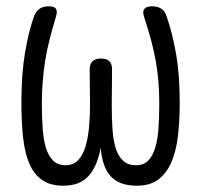

<svg xmlns="http://www.w3.org/2000/svg" viewBox="-20 -580 640 610"><path d="M463 -560Q481 -560 493 -552Q505 -544 510 -526Q527 -478 539 -411Q551 -344 551 -254Q551 -194 545 -145.5Q539 -97 523.5 -62.5Q508 -28 482 -9Q456 10 415 10Q360 10 332.5 -19Q305 -48 300 -111Q289 -51 261 -20.5Q233 10 181 10Q140 10 114 -8Q88 -26 73.5 -59.5Q59 -93 53.5 -142Q48 -191 48 -254Q48 -345 59.5 -412.5Q71 -480 88 -528Q94 -544 105.5 -552Q117 -560 135 -560Q152 -560 157.5 -552.5Q163 -545 158 -528Q146 -488 137 -452.5Q128 -417 123 -384Q118 -351 115.5 -318.5Q113 -286 113 -251Q113 -208 115.5 -172Q118 -136 126 -110Q134 -84 149 -69.5Q164 -55 188 -55Q213 -55 228.5 -71.5Q244 -88 252 -115.5Q260 -143 263 -177Q266 -211 266 -246L265 -359Q265 -377 274 -385.5Q283 -394 301 -394Q319 -394 327.5 -385.5Q336 -377 336 -359L335 -243Q335 -203 337.5 -168Q340 -133 348 -108Q356 -83 371.5 -69Q387 -55 412 -55Q436 -55 450.5 -69.5Q465 -84 473 -110Q481 -136 483.5 -172Q486 -208 486 -251Q486 -286 483.5 -318Q481 -350 475.5 -382.5Q470 -415 460.5 -450.5Q451 -486 438 -526Q432 -543 438.5 -551.5Q445 -560 463 -560Z"/></svg>

Font: Maple Mono ExtraLight
Style: Regular
Weight: 275
Monospace: yes
Designer: subframe7536
Version: Version 7.000